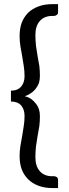

<svg xmlns="http://www.w3.org/2000/svg" viewBox="-20 -787 341 951"><path d="M238.3 -708Q199.2 -708 176.8 -682.6Q155.3 -657.2 155.3 -614.3Q155.3 -586.9 158.2 -560.5Q162.1 -534.2 166 -509.8Q170.9 -485.4 174.8 -460.9Q177.7 -435.5 177.7 -411.1Q177.7 -392.6 172.9 -376Q167 -360.4 156.2 -346.7Q146.5 -334 132.8 -325.2Q119.1 -315.4 102.5 -310.5Q119.1 -306.6 132.8 -297.9Q146.5 -288.1 156.2 -275.4Q167 -262.7 172.9 -246.1Q177.7 -230.5 177.7 -211.9Q177.7 -186.5 174.8 -162.1Q170.9 -137.7 166 -112.3Q162.1 -87.9 158.2 -61.5Q155.3 -36.1 155.3 -7.8Q155.3 35.2 176.8 60.5Q199.2 85.9 238.3 85.9Q241.2 85.9 248 85.9Q253.9 85.9 260.7 89.8Q267.6 94.7 267.6 104.5Q267.6 118.2 267.6 144.5Q261.7 144.5 241.2 144.5Q200.2 144.5 169.9 132.8Q138.7 121.1 118.2 99.6Q97.7 79.1 86.9 49.8Q77.1 21.5 77.1 -13.7Q77.1 -39.1 81.1 -64.5Q85 -88.9 89.8 -113.3Q93.8 -138.7 97.7 -163.1Q101.6 -187.5 101.6 -212.9Q101.6 -244.1 85 -264.6Q67.4 -284.2 34.2 -284.2Q34.2 -289.1 34.2 -297.9Q34.2 -307.6 34.2 -337.9Q67.4 -337.9 85 -358.4Q101.6 -377.9 101.6 -410.2Q101.6 -434.6 97.7 -460Q93.8 -484.4 89.8 -508.8Q85 -533.2 81.1 -557.6Q77.1 -583 77.1 -609.4Q77.1 -643.6 86.9 -672.9Q97.7 -701.2 118.2 -722.7Q138.7 -743.2 169.9 -754.9Q200.2 -766.6 241.2 -766.6Q250 -766.6 267.6 -766.6Q267.6 -756.8 267.6 -726.6Q267.6 -716.8 260.7 -712.9Q253.9 -708 248 -708Q245.1 -708 238.3 -708Z"/></svg>

Font: Lato
Style: Regular
Weight: 400
Designer: Lukasz Dziedzic with Adam Twardoch and Botio Nikoltchev
Version: Version 2.015; 2015-08-06; http://www.latofonts.com/